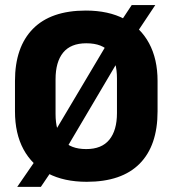

<svg xmlns="http://www.w3.org/2000/svg" viewBox="-20 -695 675 751"><path d="M319.2 16.1Q230.5 16.1 167.8 -16.6Q105.2 -49.3 71.9 -110.9Q38.6 -172.5 38.6 -259.3V-378.5Q38.6 -510.8 108.9 -582.3Q179.2 -653.7 315.7 -653.7Q404.4 -653.7 467 -620.7Q529.7 -587.6 563 -525.9Q596.3 -464.2 596.3 -378.5V-259.3Q596.3 -125.4 526.2 -54.7Q456 16.1 319.2 16.1ZM47.4 35.9 142 -101.5 174.9 -147 416.4 -553.2 441.4 -593.9 495.2 -675.2H587.4L496.9 -539.3L464.9 -495.5L223.1 -86.2L201.7 -55.5L139.8 35.9ZM317.4 -111.9Q377.8 -111.9 407.6 -148.5Q437.5 -185 437.5 -252.8V-388.4Q437.5 -454 409.6 -489.8Q381.6 -525.7 317.4 -525.7Q256.8 -525.7 227 -489.3Q197.3 -452.9 197.3 -384.9V-249.3Q197.3 -181.5 226.4 -146.7Q255.5 -111.9 317.4 -111.9Z"/></svg>

Font: Anek Gujarati Medium
Style: Regular
Weight: 500
Designer: Mrunmayee Ghaisas (Gujarati), Yesha Goshar (Latin)
Foundry: Ek Type
Version: Version 1.003